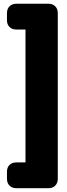

<svg xmlns="http://www.w3.org/2000/svg" viewBox="-20 -910 358 1022"><path d="M17.1 42V3.9Q17.1 -18.6 30.5 -32Q43.9 -45.4 66.4 -45.4H115.7V-752.9H66.4Q43.9 -752.9 30.5 -766.4Q17.1 -779.8 17.1 -802.2V-840.3Q17.1 -862.8 30.8 -876.5Q44.4 -890.1 66.9 -890.1H237.8Q260.3 -890.1 273.9 -876.5Q287.6 -862.8 287.6 -840.3V42Q287.6 64.5 273.9 78.1Q260.3 91.8 237.8 91.8H66.9Q44.4 91.8 30.8 78.1Q17.1 64.5 17.1 42Z"/></svg>

Font: Fz Anton Round
Style: Regular
Weight: 400
Designer: Vernon Adams
Foundry: Vernon Adams
Version: Version 2.0 Mod + VH boi FontZin